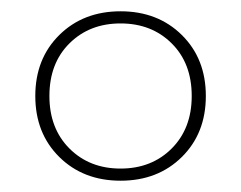

<svg xmlns="http://www.w3.org/2000/svg" viewBox="-20 -695 427 340"><path d="M193.5 -675Q259.5 -675 302 -633Q344.5 -591 344.5 -525Q344.5 -459 302 -417Q259.5 -375 193.5 -375Q127.5 -375 85 -417Q42.5 -459 42.5 -525Q42.5 -591 85 -633Q127.5 -675 193.5 -675ZM193.5 -396.5Q248.5 -396.5 284 -432Q319.5 -467.5 319.5 -525Q319.5 -583 284 -618.2Q248.5 -653.5 193.5 -653.5Q138.5 -653.5 103 -618.2Q67.5 -583 67.5 -525Q67.5 -467.5 103 -432Q138.5 -396.5 193.5 -396.5Z"/></svg>

Font: Newsreader Text ExtraLight
Style: Regular
Weight: 275
Designer: Hugues Gentile
Foundry: Production Type
Version: Version 1.001